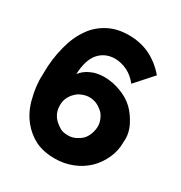

<svg xmlns="http://www.w3.org/2000/svg" viewBox="-173 -853 927 985"><g transform="rotate(30 290.5 -360.5)"><path d="M556 -243Q556 -240 556 -237Q556 -190 536 -145Q515 -98 480 -64Q444 -30 397 -11Q347 9 291 9Q227 9 178 -14Q130 -38 95 -81Q58 -126 41 -189Q20 -267 24 -333Q24 -338 24 -343Q24 -425 44 -501Q62 -574 100 -627Q133 -675 189 -704Q240 -730 307 -730Q375 -730 432 -703Q489 -675 533 -623L441 -520Q414 -554 381 -571Q343 -590 304 -590Q245 -589 209 -546Q175 -504 172 -422Q193 -450 227 -465Q260 -481 305 -481Q356 -481 404 -462Q450 -445 484 -413Q516 -381 538 -337Q561 -290 556 -243ZM291 -128Q311 -127 334 -137Q358 -149 370 -161Q384 -175 393 -198Q402 -223 402 -243Q402 -246 402 -248Q402 -265 393 -286Q383 -309 370 -320Q353 -335 334 -344Q313 -353 291 -353Q270 -353 248 -344Q228 -337 212 -320Q198 -307 188 -286Q179 -267 179 -243Q179 -217 187 -198Q196 -177 213 -161Q227 -148 246 -137Q263 -128 291 -128Z"/></g></svg>

Font: Oxford Sans
Style: Regular
Weight: 800
Designer: Matt McInerney, Pablo Impallari, Rodrigo Fuenzalida
Foundry: Matt McInerney, Pablo Impallari, Rodrigo Fuenzalida
Version: Version 3.000g; ttfautohint (v1.5) -l 8 -r 28 -G 28 -x 14 -D